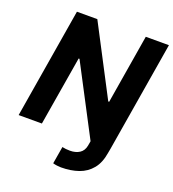

<svg xmlns="http://www.w3.org/2000/svg" viewBox="-164 -852 1076 1193"><g transform="rotate(20 373.5 -255.5)"><path d="M493.3 0 253.6 -457.7H247.9L171.5 0H17.8L138.5 -727.3H273.4L512.1 -269.9H518.1L593.8 -727.3H746.8L626.1 0L620.7 29.1Q610.1 98 576.5 138.8Q543 179.7 491.7 197.6Q440.3 215.6 375.7 215.6Q363.3 215.6 348.7 213.6Q334.2 211.6 322.1 208.1L341.3 93.8Q364.3 99.1 392.8 99.1Q430 99.1 455.6 82.6Q481.2 66.1 487.9 31.2Z"/></g></svg>

Font: Inter UI
Style: Bold Italic
Weight: 700
Italic angle: 9.39999°
Designer: Rasmus Andersson
Foundry: rsms
Version: 3.2;8d6f07862